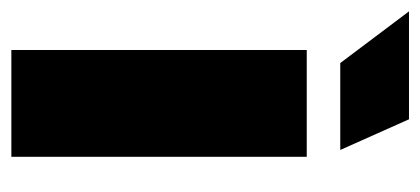

<svg xmlns="http://www.w3.org/2000/svg" viewBox="-247 -519 740 338"><g transform="rotate(90 123.0 -350.0)"><path d="M218 -579 164 -700H-26L65 -579ZM42 0H230V-520H42Z"/></g></svg>

Font: Arthouse Owned Black
Style: Regular
Weight: 900
Designer: Jeremy Tribby
Foundry: Tribby Type
Version: Version 1.000;PS 001.000;hotconv 1.0.88;makeotf.lib2.5.64775